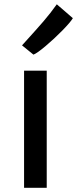

<svg xmlns="http://www.w3.org/2000/svg" viewBox="-20 -891 366 911"><path d="M94.7 -687Q152.8 -751 186.3 -789.8Q219.7 -828.6 249.5 -870.6L325.7 -804.7Q314 -785.2 275.4 -745.8Q236.8 -706.5 196.3 -672.4Q155.8 -638.2 138.7 -631.8L84.5 -675.8ZM201.7 -555.7V0H94.2V-555.7Z"/></svg>

Font: Merriweather Sans
Style: Regular
Weight: 400
Designer: Eben Sorkin
Foundry: Eben Sorkin
Version: Version 1.006; ttfautohint (v1.4.1) -l 6 -r 50 -G 0 -x 11 -H